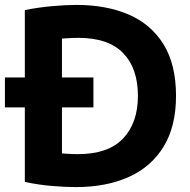

<svg xmlns="http://www.w3.org/2000/svg" viewBox="-21 -737 774 781"><path d="M695 -347Q695 -475 644 -557Q593 -639 502 -678Q411 -717 290 -717Q247 -717 191 -712Q135 -707 80 -696V-422H-1V-300H80V3Q136 15 191 19.5Q246 24 288 24Q411 24 502.5 -17Q594 -58 644.5 -140.5Q695 -223 695 -347ZM231 -300H359V-422H231V-580Q234 -580 254 -581.5Q274 -583 298 -583Q420 -583 480 -521Q540 -459 540 -347Q540 -237 479.5 -173.5Q419 -110 296 -110Q272 -110 253 -111.5Q234 -113 231 -113Z"/></svg>

Font: Repo Bold
Style: Bold
Weight: 700
Designer: Stefan Peev
Foundry: Context Ltd
Version: Version 1.502